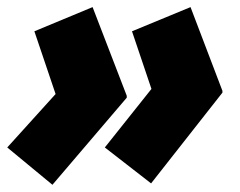

<svg xmlns="http://www.w3.org/2000/svg" viewBox="-27 -532 670 535"><path d="M592.8 -273.9 394 -21 265.1 -121.1 395 -284.2 340.8 -444.8 503.9 -512.2 592.8 -278.8ZM326.2 -259.8 119.1 -17.1 -6.8 -121.1 127.9 -270 68.8 -444.8 231 -512.2 326.2 -265.1Z"/></svg>

Font: Open Sans Extrabold
Style: Italic
Weight: 800
Italic angle: -12°
Foundry: Ascender Corporation
Version: Version 1.10